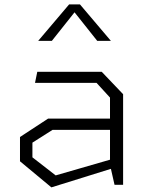

<svg xmlns="http://www.w3.org/2000/svg" viewBox="-20 -818 660 850"><path d="M487 0H525V-401L430.5 -500H145L135 -451H407.5L467 -386V-293H193L68.5 -211.5V-104L207.5 11.5L471 -70.5ZM123.5 -121.5V-186.5L212.5 -243H467V-111L226.5 -41.5ZM149 -637H209.5L310 -763.5L410.5 -637H471L334 -798.5H286Z"/></svg>

Font: Monaspace Krypton ExtraLight
Style: Regular
Weight: 200
Designer: Riley Cran & the Lettermatic Team
Foundry: Lettermatic
Version: Version 1.101 (Monaspace Krypton)